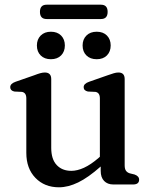

<svg xmlns="http://www.w3.org/2000/svg" viewBox="-20 -785 650 817"><path d="M92 -134.5V-366.5Q92 -390.5 73.5 -394L41 -395.5Q23.5 -399.5 23.5 -414Q23.5 -429 46 -437L125 -464.5Q140.5 -470.5 151.2 -473.5Q162 -476.5 170.5 -476.5Q198 -476.5 198 -448.5V-156Q198 -107.5 221.2 -82.8Q244.5 -58 283.5 -58Q308.5 -58 337.5 -71.2Q366.5 -84.5 399.5 -113L405 -118V-366.5Q405 -390.5 386.5 -394L354 -395.5Q336 -399.5 336 -414Q336 -429 359 -437L437.5 -464.5Q453 -470 463.8 -473.2Q474.5 -476.5 484 -476.5Q510.5 -476.5 510.5 -448.5V-81.5Q510.5 -66 516.2 -58.2Q522 -50.5 532 -47.5L552.5 -42.5Q572 -35.5 572 -20.5Q572 0 546 0H462.5Q437.5 0 423 -15Q408.5 -30 408.5 -58V-76.5Q355.5 -29.5 312.8 -8.8Q270 12 231 12Q169.5 12 130.8 -28Q92 -68 92 -134.5ZM196.5 -533Q169.5 -533 153.2 -549Q137 -565 137 -591.5Q137 -617.5 153.2 -633.8Q169.5 -650 196.5 -650Q224 -650 240 -633.8Q256 -617.5 256 -591.5Q256 -565.5 240 -549.2Q224 -533 196.5 -533ZM391.5 -533Q364 -533 347.8 -549Q331.5 -565 331.5 -591.5Q331.5 -617.5 347.8 -633.8Q364 -650 391.5 -650Q419 -650 435 -633.8Q451 -617.5 451 -591.5Q451 -565.5 435 -549.2Q419 -533 391.5 -533ZM150 -734.5Q150 -765 178.5 -765H409.5Q438 -765 438 -734.5Q438 -704 409.5 -704H178.5Q150 -704 150 -734.5Z"/></svg>

Font: Fraunces 9pt Soft
Style: Regular
Weight: 400
Version: Version 1.000;[0bf87f6ff]